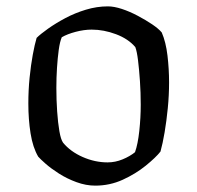

<svg xmlns="http://www.w3.org/2000/svg" viewBox="-20 -583 619 603"><path d="M279 0Q250 0 220 -11Q190 -22 165 -38Q140 -54 123 -69Q106 -84 100 -91Q83 -120 76 -164Q69 -208 69 -258Q69 -300 73 -339.5Q77 -379 83 -411.5Q89 -444 95 -464Q107 -476 131 -493Q155 -510 185 -526Q215 -542 249.5 -552.5Q284 -563 319 -563Q338 -563 362.5 -555Q387 -547 412.5 -533.5Q438 -520 458 -506.5Q478 -493 488 -481Q501 -451 506 -408.5Q511 -366 511 -324Q511 -284 507 -243.5Q503 -203 497 -167.5Q491 -132 484 -107Q469 -88 437.5 -62.5Q406 -37 365.5 -18.5Q325 0 279 0ZM318 -73Q342 -73 365 -82.5Q388 -92 404 -105Q413 -130 417.5 -172Q422 -214 422 -254Q422 -292 419.5 -328.5Q417 -365 413.5 -393.5Q410 -422 405 -435Q383 -461 344.5 -475.5Q306 -490 268 -490Q244 -490 217.5 -483Q191 -476 174 -466Q168 -452 164.5 -426.5Q161 -401 159 -370Q157 -339 157 -307Q157 -269 159.5 -233Q162 -197 166.5 -171Q171 -145 178 -135Q201 -107 239.5 -90Q278 -73 318 -73Z"/></svg>

Font: Texturina Medium 12pt
Style: Regular
Weight: 400
Version: Version 1.002